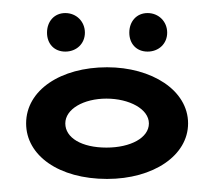

<svg xmlns="http://www.w3.org/2000/svg" viewBox="-20 -270 324 294"><path d="M80 -81C80 -103 108 -119 143 -119C178 -119 208 -103 208 -81C208 -59 180 -44 143 -44C105 -44 80 -59 80 -81ZM20 -81C20 -32 70 4 144 4C215 4 268 -32 268 -81C268 -132 212 -167 144 -167C73 -167 20 -132 20 -81ZM206 -250C189 -250 178 -237 178 -220C178 -203 189 -191 206 -191C223 -191 236 -203 236 -220C236 -237 223 -250 206 -250ZM80 -250C63 -250 52 -237 52 -220C52 -203 63 -191 80 -191C97 -191 110 -203 110 -220C110 -237 97 -250 80 -250Z"/></svg>

Font: Hussar Tani
Style: Dwa
Weight: 700
Foundry: Cannot Into Space Fonts
Version: Version 0.92